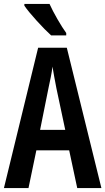

<svg xmlns="http://www.w3.org/2000/svg" viewBox="-20 -957 536 977"><path d="M232 -937H104V-928C130 -889 203 -810 240 -777H317V-789C292 -823 251 -894 232 -937ZM373 0H496L320 -714H174L0 0H125L165 -192H332ZM267 -508 312 -296H184L227 -510C234 -542 244 -588 247 -618C253 -583 258 -554 267 -508Z"/></svg>

Font: Noto Sans Gurmukhi UI ExtraCondensed SemiBold
Style: Regular
Weight: 600
Width: 2
Designer: Jelle Bosma - Monotype Design Team
Foundry: Monotype Imaging Inc.
Version: Version 2.004